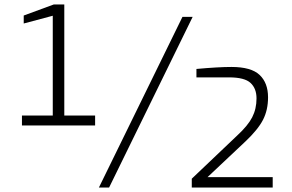

<svg xmlns="http://www.w3.org/2000/svg" viewBox="-20 -846 1315 866"><path d="M803 -770H849L472 0H426ZM845 -40 1049 -234Q1098 -279 1117.5 -317Q1137 -355 1137 -402Q1137 -447 1110 -472Q1083 -497 1013 -497H866V-535Q965 -544 1024 -544Q1113 -544 1151 -508Q1189 -472 1189 -407Q1189 -350 1166.5 -306Q1144 -262 1087 -208L916 -47H1210V0H845ZM409 -325V-280H79V-325H218V-775L87 -740V-776L223 -826H270V-325Z"/></svg>

Font: Exo Light
Style: Regular
Weight: 300
Designer: Natanael Gama
Foundry: Natanael Gama
Version: Version 1.500; ttfautohint (v1.6)